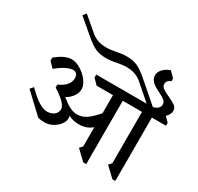

<svg xmlns="http://www.w3.org/2000/svg" viewBox="-248 -1547 1906 1851"><g transform="rotate(30 705.0 -622.0)"><path d="M1252 -697V8H1219L1113 -93L1142 -126V-697H928V8H895L789 -93L818 -126V-339Q785 -312 750 -300Q715 -288 672 -288Q612 -288 555 -315Q560 -302 560 -291Q561 -255 534.5 -219.5Q508 -184 465 -161.5Q422 -139 378 -139Q361 -139 338 -141.5Q315 -144 305 -147L91 -348L121 -383L175 -333Q276 -241 349 -241Q396 -243 425 -267Q454 -291 454 -329Q454 -359 418 -396.5Q382 -434 304 -484V-517Q361 -542 390.5 -576.5Q420 -611 420 -653Q420 -682 406 -699Q392 -716 367 -716Q334 -716 286 -691.5Q238 -667 188 -625L131 -684V-717Q178 -757 222 -777.5Q266 -798 303 -798Q351 -798 404 -766Q457 -734 493 -686Q529 -638 529 -596Q529 -554 502 -514.5Q475 -475 429 -450Q456 -432 477 -414Q516 -386 548 -374Q580 -362 609 -362Q662 -362 709 -392Q756 -422 819 -496V-697H637L580 -755V-788H1141L976 -932Q939 -965 897.5 -981Q856 -997 802 -997Q772 -997 749.5 -994Q727 -991 693 -985Q634 -972 581 -972Q511 -972 462 -994Q413 -1016 339 -1080L178 -1217L208 -1252L355 -1126Q391 -1094 433.5 -1078Q476 -1062 528 -1062Q558 -1062 581.5 -1065Q605 -1068 637 -1074Q698 -1087 750 -1087Q820 -1087 869.5 -1064.5Q919 -1042 992 -978L1210 -789Q1280 -809 1280 -856Q1280 -885 1257.5 -903.5Q1235 -922 1189 -944Q1152 -962 1129 -977Q1106 -992 1090 -1014.5Q1074 -1037 1074 -1069Q1074 -1104 1104.5 -1136Q1135 -1168 1182 -1184L1240 -1126V-1093Q1221 -1091 1207 -1074.5Q1193 -1058 1193 -1039Q1193 -1011 1218 -993Q1243 -975 1292 -953Q1346 -929 1372.5 -909Q1399 -889 1399 -856Q1399 -815 1360 -779L1410 -728L1409 -697Z"/></g></svg>

Font: Inknut Antiqua Light
Style: Regular
Weight: 300
Designer: Claus Eggers Sørensen
Foundry: Claus Eggers Sørensen
Version: Version 1.003; ttfautohint (v1.8.2) -l 8 -r 50 -G 200 -x 14 